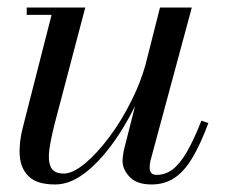

<svg xmlns="http://www.w3.org/2000/svg" viewBox="-20 -480 610 510"><path d="M126.5 10Q78.5 10 56.8 -11Q35 -32 32.5 -66.2Q30 -100.5 40.5 -141L117 -440.5H51V-460H206.5L125.5 -152.5Q115.5 -113.5 111.2 -83.5Q107 -53.5 115 -36.2Q123 -19 149.5 -19Q173 -19 205 -45.2Q237 -71.5 270 -115.5Q303 -159.5 330.2 -214.5Q357.5 -269.5 371.5 -327H386.5Q376.5 -285.5 357.2 -239.2Q338 -193 312 -148.8Q286 -104.5 255.5 -68.5Q225 -32.5 192.2 -11.2Q159.5 10 126.5 10ZM382.5 10Q343.5 10 324.5 -10Q305.5 -30 305.5 -52.5Q305.5 -58.5 306.8 -67.8Q308 -77 310 -85L405 -460H489.5L379.5 -52.5Q378.5 -48 378 -43.2Q377.5 -38.5 377.5 -34.5Q377.5 -15.5 396 -15.5Q419.5 -15.5 438.8 -30.2Q458 -45 476.5 -76.8Q495 -108.5 515 -159.5L533.5 -153Q512 -95.5 490.2 -59.5Q468.5 -23.5 442.5 -6.8Q416.5 10 382.5 10Z"/></svg>

Font: Bodoni Moda
Style: Italic
Weight: 400
Italic angle: -13°
Designer: Owen Earl
Foundry: indestructible type
Version: Version 2.005